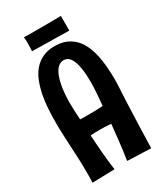

<svg xmlns="http://www.w3.org/2000/svg" viewBox="-212 -930 884 1031"><g transform="rotate(-30 230.5 -414.5)"><path d="M45.9 -58.1Q45.9 -95.7 44.2 -133.3Q42.5 -170.9 40.5 -208.7Q38.6 -246.6 36.9 -284.9Q35.2 -323.2 35.2 -362.8Q35.2 -404.3 37.8 -447Q40.5 -489.7 48.3 -529.5Q56.2 -569.3 69.8 -604.2Q83.5 -639.2 105.5 -665Q127.4 -690.9 159.2 -706.1Q190.9 -721.2 233.9 -721.2Q274.9 -721.2 305.2 -708.3Q335.4 -695.3 356.7 -672.9Q377.9 -650.4 391.4 -620.1Q404.8 -589.8 412.4 -554.7Q419.9 -519.5 422.9 -481.4Q425.8 -443.4 425.8 -405.8Q425.8 -396 425.5 -388.7Q425.3 -381.3 425 -372.8Q424.8 -364.3 424.1 -352.5Q423.3 -340.8 422.4 -322Q421.4 -303.2 420.2 -275.9Q418.9 -248.5 417.5 -208.5Q416 -168.5 414.1 -114Q412.1 -59.6 410.2 13.2L264.2 7.8Q272.5 -47.9 279.1 -103.8Q285.6 -159.7 290 -208Q252.4 -210.9 220.2 -210.9Q203.6 -210.9 189 -210.4Q174.3 -210 163.1 -209Q164.6 -183.6 166.5 -155.3Q168.5 -127 170.9 -98.1Q173.3 -69.3 176.3 -41.3Q179.2 -13.2 183.1 12.2L44.9 16.1Q45.9 -2 45.9 -20.8Q45.9 -39.6 45.9 -58.1ZM157.2 -312Q171.9 -311 186 -311Q200.2 -311 213.9 -311Q266.1 -311 297.9 -314Q300.8 -348.6 304 -383.8Q307.1 -418.9 307.1 -459Q307.1 -543.5 289.8 -587.6Q272.5 -631.8 238.8 -631.8Q220.2 -631.8 204.6 -618.7Q189 -605.5 177.5 -577.9Q166 -550.3 159.4 -508.3Q152.8 -466.3 152.8 -409.2Q152.8 -389.2 154.1 -366.5Q155.3 -343.8 157.2 -312ZM345.2 -844.7V-753.9L116.2 -757.8Q116.7 -765.1 117.2 -773.9Q117.7 -781.2 117.9 -790.3Q118.2 -799.3 118.2 -809.1Q118.2 -818.8 117.7 -828.1Q117.2 -837.4 116.2 -844.7Q131.8 -843.8 154.8 -843.8Q177.7 -843.8 203.1 -843.8Q228.5 -843.8 253.9 -843.8Q279.3 -843.8 299.8 -844.2Q323.2 -844.2 345.2 -844.7Z"/></g></svg>

Font: Rum Raisin
Style: Regular
Weight: 400
Designer: Astigmatic (AOETI)
Foundry: Astigmatic (AOETI)
Version: Version 1.000